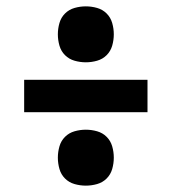

<svg xmlns="http://www.w3.org/2000/svg" viewBox="-20 -642 540 604"><path d="M250 -446Q232 -446 214.5 -451Q197 -456 184.5 -468.5Q172 -481 167 -498.5Q162 -516 162 -534Q162 -552 167 -569.5Q172 -587 184.5 -599.5Q197 -612 214.5 -617Q232 -622 250 -622Q268 -622 285.5 -617Q303 -612 315.5 -599.5Q328 -587 333 -569.5Q338 -552 338 -534Q338 -516 333 -498.5Q328 -481 315.5 -468.5Q303 -456 285.5 -451Q268 -446 250 -446ZM444 -289H56V-391H444ZM250 -58Q232 -58 214.5 -63Q197 -68 184.5 -80.5Q172 -93 167 -110.5Q162 -128 162 -146Q162 -164 167 -181.5Q172 -199 184.5 -211.5Q197 -224 214.5 -229Q232 -234 250 -234Q268 -234 285.5 -229Q303 -224 315.5 -211.5Q328 -199 333 -181.5Q338 -164 338 -146Q338 -128 333 -110.5Q328 -93 315.5 -80.5Q303 -68 285.5 -63Q268 -58 250 -58Z"/></svg>

Font: Iosevka SS18 Heavy
Style: Regular
Weight: 900
Monospace: yes
Designer: Belleve Invis
Foundry: Belleve Invis
Version: Version 25.1.1; ttfautohint (v1.8.4)